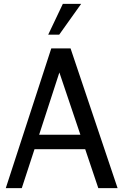

<svg xmlns="http://www.w3.org/2000/svg" viewBox="-20 -976 640 996"><path d="M401 -956 287 -796H230L306 -956ZM590 0H490L422 -202H159L93 0H10L246 -725H346ZM397 -277 288 -600 183 -277Z"/></svg>

Font: Edlo
Style: Regular
Weight: 400
Monospace: yes
Version: Version 0.01